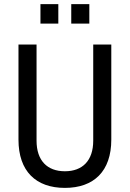

<svg xmlns="http://www.w3.org/2000/svg" viewBox="-20 -903 632 935"><path d="M264 -788V-883H177V-788ZM415 -788V-883H327V-788ZM522 -223V-686H434V-218C434 -121 382 -69 296 -69C210 -69 158 -121 158 -218V-686H70V-223C70 -69 155 12 296 12C437 12 522 -69 522 -223Z"/></svg>

Font: Archivo Narrow
Style: Regular
Weight: 400
Designer: Hector Gatti
Foundry: Omnibus-Type
Version: Version 1.003;PS 001.003;hotconv 1.0.70;makeotf.lib2.5.58329